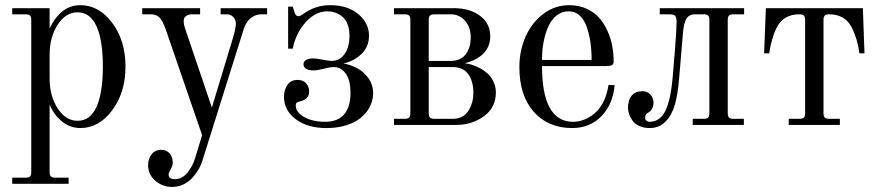

<svg xmlns="http://www.w3.org/2000/svg" viewBox="-20 -488 3436 750"><path d="M283.2 -439.9Q236.8 -439.9 205.3 -391.6Q173.8 -343.3 173.8 -273.9V-182.1Q173.8 -112.8 205.3 -64.5Q236.8 -16.1 283.2 -16.1Q332.5 -16.1 357.2 -71Q381.8 -126 381.8 -228Q381.8 -330.1 357.2 -385Q332.5 -439.9 283.2 -439.9ZM293.9 -467.8Q366.7 -467.8 418.5 -398.4Q470.2 -329.1 470.2 -228Q470.2 -127 418.5 -57.4Q366.7 12.2 293.9 12.2Q253.4 12.2 221.2 -14.4Q189 -41 173.8 -80.1V184.1Q173.8 196.3 178.7 201.2Q183.6 206.1 195.8 206.1H248V230H27.8V206.1H80.1Q92.3 206.1 97.2 201.2Q102.1 196.3 102.1 184.1V-410.2Q102.1 -422.4 97.2 -427.2Q92.3 -432.1 80.1 -432.1H27.8V-456.1H173.8V-377Q217.3 -467.8 293.9 -467.8Z M1023.4 -456.1V-432.1H1000.5Q978.5 -432.1 959.7 -417.5Q940.9 -402.8 931.6 -373L769.5 143.1Q764.2 159.7 754.4 175.8Q744.6 191.9 730.5 207.5Q716.3 223.1 695.8 232.7Q675.3 242.2 652.3 242.2Q614.3 242.2 586.4 217.8Q558.6 193.4 558.6 157.2Q558.6 132.8 572 115Q585.4 97.2 609.4 97.2Q631.8 97.2 643.3 112.1Q654.8 127 654.8 146Q654.8 159.7 646.7 173.3Q638.7 187 638.7 193.8Q638.7 211.9 662.6 211.9Q691.4 211.9 711.9 186.8Q732.4 161.6 741.7 130.9L769.5 40L627.4 -373Q616.2 -404.3 604.2 -418.2Q592.3 -432.1 568.4 -432.1H535.6V-456.1H761.7V-432.1H729.5Q717.3 -432.1 707.5 -425.8Q697.8 -419.4 697.8 -408.2Q696.3 -396.5 703.6 -375L807.6 -67.9L890.6 -341.8Q901.4 -379.4 901.4 -396Q901.4 -410.2 891.6 -421.1Q881.8 -432.1 865.7 -432.1H841.8V-456.1Z M1283.2 -226.1Q1270.5 -226.1 1244.9 -219.5Q1219.2 -212.9 1204.6 -212.9Q1185.5 -212.9 1175.5 -219.5Q1165.5 -226.1 1165.5 -236.8Q1165.5 -248 1175.8 -253.9Q1186 -259.8 1202.1 -259.8Q1214.8 -259.8 1240.2 -254.9Q1265.6 -250 1276.4 -250Q1299.8 -250 1315.9 -265.4Q1332 -280.8 1338.6 -302Q1345.2 -323.2 1345.2 -348.1Q1345.2 -375 1337.2 -394.5Q1329.1 -414.1 1315.7 -424.3Q1302.2 -434.6 1288.1 -439.2Q1273.9 -443.8 1259.3 -443.8Q1212.4 -443.8 1174.1 -401.4Q1135.7 -358.9 1123.5 -297.9H1105.5V-461.9H1123.5L1131.3 -438Q1135.7 -424.8 1145.5 -424.8Q1153.3 -424.8 1165.5 -434.1Q1211.9 -467.8 1270.5 -467.8Q1337.4 -467.8 1379.4 -433.1Q1421.4 -398.4 1421.4 -348.1Q1421.4 -305.2 1391.6 -276.9Q1361.8 -248.5 1321.3 -240.2Q1350.6 -234.9 1375.7 -221.4Q1400.9 -208 1419.2 -182.4Q1437.5 -156.7 1437.5 -124Q1437.5 -91.3 1420.2 -62.7Q1402.8 -34.2 1372.6 -16.1Q1323.7 12.2 1254.4 12.2Q1182.1 12.2 1135.7 -22Q1089.4 -56.2 1089.4 -109.9Q1089.4 -137.7 1102.8 -156.7Q1116.2 -175.8 1142.6 -175.8Q1164.1 -175.8 1175.8 -162.8Q1187.5 -149.9 1187.5 -130.9Q1187.5 -101.1 1155.3 -92.8Q1143.6 -90.3 1139.4 -87.2Q1135.3 -84 1135.3 -75.2Q1135.3 -55.7 1153.6 -40.8Q1171.9 -25.9 1197 -19Q1222.2 -12.2 1248.5 -12.2Q1299.8 -12.2 1324.5 -41.5Q1349.1 -70.8 1349.1 -124Q1349.1 -150.4 1343.8 -171.9Q1338.4 -193.4 1323 -209.7Q1307.6 -226.1 1283.2 -226.1Z M1654.8 -250H1738.8Q1779.8 -250 1799.3 -276.1Q1818.8 -302.2 1818.8 -341.8Q1818.8 -380.9 1796.9 -406.5Q1774.9 -432.1 1740.7 -432.1H1676.8Q1664.6 -432.1 1659.7 -427.2Q1654.8 -422.4 1654.8 -410.2ZM1519 0V-23.9H1561Q1573.2 -23.9 1578.1 -28.8Q1583 -33.7 1583 -45.9V-410.2Q1583 -422.4 1578.1 -427.2Q1573.2 -432.1 1561 -432.1H1519V-456.1H1752.9Q1815.4 -456.1 1855.2 -426.3Q1895 -396.5 1895 -346.2Q1895 -322.3 1885.5 -303Q1876 -283.7 1860.4 -271.5Q1844.7 -259.3 1828.4 -252Q1812 -244.6 1794.9 -241.2Q1807.1 -239.7 1821.5 -235.6Q1835.9 -231.4 1853.3 -222.4Q1870.6 -213.4 1884.5 -200.9Q1898.4 -188.5 1907.7 -168.9Q1917 -149.4 1917 -126Q1917 -68.4 1870.6 -34.2Q1824.2 0 1760.7 0ZM1654.8 -226.1V-45.9Q1654.8 -33.7 1659.7 -28.8Q1664.6 -23.9 1676.8 -23.9H1749Q1789.1 -23.9 1809.1 -54.4Q1829.1 -85 1829.1 -126Q1829.1 -169.9 1809.3 -198Q1789.6 -226.1 1747.1 -226.1Z M2201.2 -443.8Q2175.3 -443.8 2154.8 -428Q2134.3 -412.1 2122.1 -385Q2109.9 -357.9 2103.5 -324.5Q2097.2 -291 2097.2 -253.9H2291Q2291 -290.5 2286.4 -322.5Q2281.7 -354.5 2272 -382.8Q2262.2 -411.1 2244.1 -427.5Q2226.1 -443.8 2201.2 -443.8ZM2203.1 -467.8Q2240.7 -467.8 2271 -454.1Q2301.3 -440.4 2320.6 -418.5Q2339.8 -396.5 2353 -367.2Q2366.2 -337.9 2371.6 -308.3Q2377 -278.8 2377 -248Q2377 -236.8 2369.9 -233.4Q2362.8 -230 2345.7 -230H2097.2Q2097.2 -12.2 2218.8 -12.2Q2239.3 -12.2 2259.8 -19.8Q2280.3 -27.3 2300.5 -43.2Q2320.8 -59.1 2335.9 -88.1Q2351.1 -117.2 2356.9 -155.8H2380.9Q2375 -82.5 2330.3 -35.2Q2285.6 12.2 2214.8 12.2Q2121.6 12.2 2065.2 -51Q2008.8 -114.3 2008.8 -226.1Q2008.8 -290 2033.2 -345.2Q2057.6 -400.4 2102.8 -434.1Q2147.9 -467.8 2203.1 -467.8Z M2433.1 -66.9Q2433.1 -96.7 2447.5 -114.3Q2461.9 -131.8 2488.8 -131.8Q2509.3 -131.8 2521 -118.2Q2532.7 -104.5 2532.7 -85.9Q2532.7 -73.2 2526.6 -62.5Q2520.5 -51.8 2511.7 -47.9Q2500 -42.5 2500 -26.9Q2500 -20.5 2505.6 -16.4Q2511.2 -12.2 2517.1 -12.2Q2557.1 -12.2 2578.4 -53.5Q2599.6 -94.7 2607.9 -189L2616.7 -295.9Q2623 -375.5 2623 -403.8Q2623 -418.5 2617.9 -425.3Q2612.8 -432.1 2594.7 -432.1H2557.1V-456.1H2886.7V-432.1H2844.7Q2832.5 -432.1 2827.6 -427.2Q2822.8 -422.4 2822.8 -410.2V-45.9Q2822.8 -33.7 2827.6 -28.8Q2832.5 -23.9 2844.7 -23.9H2885.7V0H2686V-23.9H2729Q2741.2 -23.9 2746.1 -28.8Q2751 -33.7 2751 -45.9V-410.2Q2751 -422.4 2746.1 -427.2Q2741.2 -432.1 2729 -432.1H2695.8Q2671.4 -432.1 2661.1 -414.6Q2650.9 -397 2647.9 -359.9L2632.8 -181.2Q2627.9 -121.1 2616.5 -80.1Q2605 -39.1 2580.1 -13.4Q2555.2 12.2 2518.1 12.2Q2494.1 12.2 2476.3 3.7Q2458.5 -4.9 2449.7 -18.1Q2440.9 -31.2 2437 -43.5Q2433.1 -55.7 2433.1 -66.9Z M2964.8 -279.8 2971.7 -456.1H3350.6L3356.9 -279.8H3336.9Q3330.6 -334 3306.6 -381.8Q3280.3 -432.1 3218.8 -432.1Q3206.5 -432.1 3201.7 -427.2Q3196.8 -422.4 3196.8 -410.2V-45.9Q3196.8 -33.7 3201.7 -28.8Q3206.5 -23.9 3218.8 -23.9H3260.7V0H3061V-23.9H3103Q3115.2 -23.9 3120.1 -28.8Q3125 -33.7 3125 -45.9V-410.2Q3125 -422.4 3120.1 -427.2Q3115.2 -432.1 3103 -432.1Q3041 -432.1 3014.6 -381.8Q3003.9 -360.4 2996.6 -335Q2989.3 -309.6 2987.3 -294.9L2984.9 -279.8Z"/></svg>

Font: Flanker Steampunk
Style: Regular
Weight: 400
Designer: Alexey Kryukov, Leonardo Di Lena
Foundry: Alexey Kryukov, Leonardo Di Lena
Version: 1.210